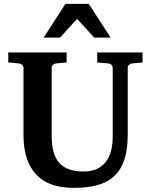

<svg xmlns="http://www.w3.org/2000/svg" viewBox="-20 -937 769 974"><path d="M649.9 -615.2Q641.6 -614.3 634.8 -608.4Q627.9 -602.5 627.9 -592.8V-253.9Q627.9 -180.2 611.3 -128.7Q594.7 -77.1 561 -44.9Q527.3 -12.7 475.8 1.7Q424.3 16.1 354 16.1Q225.1 16.1 162.1 -53Q99.1 -122.1 99.1 -253.9V-592.8Q99.1 -602.5 92 -608.4Q85 -614.3 76.2 -615.2L22 -620.1V-670.9H317.9V-620.1L264.2 -615.2Q255.9 -614.3 249 -608.4Q242.2 -602.5 242.2 -592.8V-246.1Q242.2 -152.3 281.7 -109.6Q321.3 -66.9 403.8 -66.9Q443.4 -66.9 471.2 -79.8Q499 -92.8 517.1 -116.2Q535.2 -139.6 543.5 -172.6Q551.8 -205.6 551.8 -246.1V-592.8Q551.8 -602.5 545.4 -608.4Q539.1 -614.3 529.8 -615.2L473.1 -620.1V-670.9H703.1V-620.1ZM458 -746.1 371.1 -841.3 284.2 -746.1H201.2L312 -917.5H430.2L541 -746.1Z"/></svg>

Font: Charis SIL Viet
Style: Bold
Weight: 700
Foundry: SIL International
Version: Version 5.000